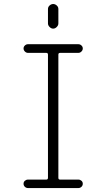

<svg xmlns="http://www.w3.org/2000/svg" viewBox="-20 -955 540 975"><path d="M214.8 -43Q223.6 -43 223.6 -51.8V-677.7Q223.6 -686.5 214.8 -686.5H122.1Q113.3 -686.5 106.4 -693.4Q99.6 -700.2 99.6 -709Q99.6 -717.8 106.4 -724.1Q113.3 -730.5 122.1 -730.5H377.9Q386.7 -730.5 393.6 -724.1Q400.4 -717.8 400.4 -709Q400.4 -700.2 393.6 -693.4Q386.7 -686.5 377.9 -686.5H285.2Q276.4 -686.5 276.4 -677.7V-51.8Q276.4 -43 285.2 -43H377.9Q386.7 -43 393.6 -37.1Q400.4 -31.2 400.4 -22Q400.4 -12.7 393.6 -6.3Q386.7 0 377.9 0H122.1Q113.3 0 106.4 -6.3Q99.6 -12.7 99.6 -22Q99.6 -31.2 106.4 -37.1Q113.3 -43 122.1 -43ZM223.6 -909.2Q223.6 -919.9 231.9 -927.2Q240.2 -934.6 250 -934.6Q259.8 -934.6 268.1 -927.2Q276.4 -919.9 276.4 -909.2V-835.9Q276.4 -826.2 268.1 -817.9Q259.8 -809.6 250 -809.6Q240.2 -809.6 231.9 -817.9Q223.6 -826.2 223.6 -835.9Z"/></svg>

Font: Rounded Mgen+ 1mn light
Style: Regular
Weight: 200
Designer: [Source Han Sans]
Ryoko NISHIZUKA  (kana & ideographs); Paul D. Hunt (Latin, Greek & Cyrillic); Wenlong ZHANG  (bopomofo
Version: Version 1.059.20150602